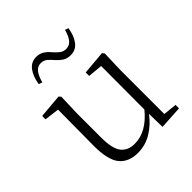

<svg xmlns="http://www.w3.org/2000/svg" viewBox="-206 -898 1055 1055"><g transform="rotate(-45 321.5 -370.5)"><path d="M145 -639Q153 -691 177 -723Q201 -755 241 -755Q267 -755 286.5 -742.5Q306 -730 320 -712Q337 -693 352 -681Q367 -669 389 -669Q415 -669 431.5 -689.5Q448 -710 458 -748L478 -741Q470 -689 446 -658Q422 -627 383 -627Q355 -627 336.5 -639Q318 -651 303 -668Q288 -686 272.5 -699.5Q257 -713 234 -713Q209 -713 192.5 -692Q176 -671 166 -632ZM460 8 458 -95Q420 -45 371 -15.5Q322 14 263 14Q193 14 156 -30.5Q119 -75 119 -185L121 -465L35 -476V-502L174 -514L184 -502L180 -377V-188Q180 -103 207 -68.5Q234 -34 286 -34Q379 -34 457 -130L458 -467L373 -475V-502L511 -514L521 -502L517 -377V-35L596 -27V0Z"/></g></svg>

Font: Minh Nguyen ExtraLight
Style: Regular
Weight: 250
Designer: Ryoko NISHIZUKA 西塚涼子 (kana & ideographs); Frank Grießhammer (Latin, Greek & Cyrillic); Wenlong ZHANG 张文龙 (bopomofo); San
Foundry: Adobe
Version: Version 1.100;July 7, 2023;FontCreator 14.0.0.2814 64-bit